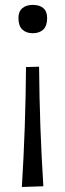

<svg xmlns="http://www.w3.org/2000/svg" viewBox="-20 -568 268 786"><path d="M114 -432Q87.5 -432 71.5 -447Q55.5 -462 55.5 -494.5Q55.5 -521 71.5 -534.5Q87.5 -548 114.5 -548Q142 -548 157.5 -534.5Q173 -521 173 -494.5Q173 -462 157.2 -447Q141.5 -432 114 -432ZM69.5 197.5Q84.5 -43.5 86.5 -293.5L140 -295Q142 -47.5 157.5 194.5Z"/></svg>

Font: Commissioner Flair Light
Style: Regular
Weight: 300
Designer: Kostas Bartsokas
Foundry: Kostas Bartsokas
Version: Version 1.000; ttfautohint (v1.8.3)